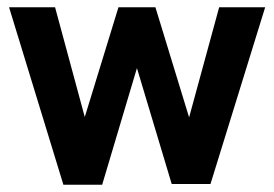

<svg xmlns="http://www.w3.org/2000/svg" viewBox="-20 -508 757 530"><path d="M155 2H262L358 -320L454 0H561L712 -488H585L502 -184L409 -488H307L214 -185L132 -488H5Z"/></svg>

Font: FREAK Grotesk Next
Style: Bold
Weight: 700
Width: 3
Designer: La Scuola Open Source
Foundry: La Scuola Open Source
Version: Version 1.000;PS 1.0;hotconv 1.0.72;makeotf.lib2.5.5900